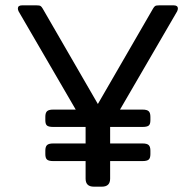

<svg xmlns="http://www.w3.org/2000/svg" viewBox="-20 -700 734 720"><path d="M301 -30V-96H179Q163 -96 156.5 -101.5Q150 -107 150 -122V-135Q150 -150 156.5 -156Q163 -162 179 -162H301V-224H179Q163 -224 156.5 -229Q150 -234 150 -249V-262Q150 -277 156.5 -283Q163 -289 179 -289H264L50 -657Q47 -663 47 -668Q47 -680 63 -680H116Q128 -680 132 -677.5Q136 -675 140 -668L347 -310L554 -668Q558 -675 562 -677.5Q566 -680 578 -680H631Q647 -680 647 -668Q647 -663 644 -657L430 -289H515Q531 -289 537.5 -283Q544 -277 544 -262V-249Q544 -234 537.5 -229Q531 -224 515 -224H393V-162H515Q531 -162 537.5 -156Q544 -150 544 -135V-122Q544 -107 537.5 -101.5Q531 -96 515 -96H393V-30Q393 0 362 0H332Q301 0 301 -30Z"/></svg>

Font: Mitr Light
Style: Regular
Weight: 300
Designer: Thanarat Vachiruckul
Foundry: Cadson Demak
Version: Version 1.003